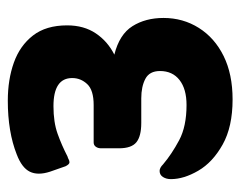

<svg xmlns="http://www.w3.org/2000/svg" viewBox="-82 -524 616 492"><g transform="rotate(-90 226.0 -278.0)"><path d="M332 -293Q384 -280 405 -246.5Q426 -213 426 -167Q426 -117 400.5 -76.5Q375 -36 328.5 -13Q282 10 217 10Q147 10 101.5 -15.5Q56 -41 34.5 -78Q13 -115 13 -148Q13 -160 18.5 -168.5Q24 -177 34 -177Q42 -177 51 -168Q77 -146 112.5 -127Q148 -108 203 -108Q244 -108 267 -126Q290 -144 290 -176Q290 -203 270 -213.5Q250 -224 220 -224H157Q123 -224 107.5 -236.5Q92 -249 92 -281V-327Q92 -335 96 -340.5Q100 -346 107 -346H203Q241 -346 256.5 -362.5Q272 -379 272 -401Q272 -449 200 -449Q159 -449 129.5 -438.5Q100 -428 71 -413Q67 -412 63.5 -410Q60 -408 56 -408Q51 -408 46 -418L32 -458Q22 -489 32 -509.5Q42 -530 76 -543Q134 -566 214 -566Q268 -566 311.5 -550.5Q355 -535 381 -501.5Q407 -468 407 -414Q407 -371 386.5 -340.5Q366 -310 332 -293Z"/></g></svg>

Font: Zain Black
Style: Regular
Weight: 900
Designer: Zain,Boutros
Foundry: Mobile Telecommunications Company (Zain), 2024
Version: Version 1.50; ttfautohint (v1.8.4)